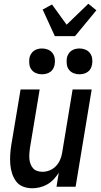

<svg xmlns="http://www.w3.org/2000/svg" viewBox="-20 -998 540 1026"><path d="M152 8Q126 8 103 -1Q80 -10 66 -29Q52 -48 44.5 -71.5Q37 -95 35 -119.5Q33 -144 34.5 -170Q36 -196 40 -221L90 -520H192L140 -207Q138 -193 137 -178Q136 -163 137 -149Q138 -135 143 -122Q148 -109 156.5 -99Q165 -89 179 -84.5Q193 -80 207 -80Q226 -80 245 -87.5Q264 -95 278.5 -110Q293 -125 301 -143.5Q309 -162 312 -181L368 -520H470L384 0H282L294 -75Q283 -57 267.5 -40.5Q252 -24 233 -13Q214 -2 193 3Q172 8 152 8ZM404 -601Q388 -601 373 -607Q358 -613 348.5 -625.5Q339 -638 337 -654Q335 -670 337 -687Q339 -698 345 -708.5Q351 -719 360.5 -726Q370 -733 381.5 -736Q393 -739 405 -739Q421 -739 436 -733Q451 -727 460.5 -714.5Q470 -702 472.5 -686Q475 -670 472 -653Q470 -642 464.5 -631.5Q459 -621 449 -614Q439 -607 427.5 -604Q416 -601 404 -601ZM204 -601Q188 -601 173 -607Q158 -613 148.5 -625.5Q139 -638 137 -654Q135 -670 137 -687Q139 -698 145 -708.5Q151 -719 160.5 -726Q170 -733 181.5 -736Q193 -739 205 -739Q221 -739 236 -733Q251 -727 260.5 -714.5Q270 -702 272.5 -686Q275 -670 272 -653Q270 -642 264.5 -631.5Q259 -621 249 -614Q239 -607 227.5 -604Q216 -601 204 -601ZM273 -805 208 -947 258 -974 336 -866 452 -978 495 -943 381 -805Z"/></svg>

Font: Iosevka SS18 Semibold
Style: Italic
Weight: 600
Italic angle: -9°
Monospace: yes
Designer: Belleve Invis
Foundry: Belleve Invis
Version: Version 25.1.1; ttfautohint (v1.8.4)